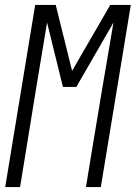

<svg xmlns="http://www.w3.org/2000/svg" viewBox="-20 -755 548 775"><path d="M1 0 122 -735H205L271 -469L425 -735H508L387 0H327L351 -147Q372 -276 394 -405.5Q416 -535 438 -664L288 -404H234L170 -664Q148 -535 127 -405.5Q106 -276 85 -147L61 0Z"/></svg>

Font: Iosevka Light
Style: Italic
Weight: 300
Italic angle: -9°
Monospace: yes
Designer: Belleve Invis
Foundry: Belleve Invis
Version: Version 32.5.0; ttfautohint (v1.8.4)